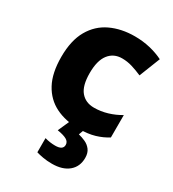

<svg xmlns="http://www.w3.org/2000/svg" viewBox="-192 -665 911 1010"><g transform="rotate(30 263.5 -159.5)"><path d="M314 10Q233 10 172.5 -20Q112 -50 78.5 -112Q45 -174 45 -272Q45 -372 81.5 -435.5Q118 -499 182 -529Q246 -559 327 -559Q376 -559 420 -548.5Q464 -538 500 -520L450 -393Q418 -407 388 -416Q358 -425 327 -425Q276 -425 246.5 -387Q217 -349 217 -273Q217 -196 246.5 -161Q276 -126 327 -126Q368 -126 408 -138Q448 -150 483 -171V-35Q450 -14 409.5 -2Q369 10 314 10ZM420 126Q420 179 383.5 209.5Q347 240 283 240Q253 240 228 235.5Q203 231 187 226V140Q219 149 250 149Q297 149 297 118Q297 99 278.5 88.5Q260 78 222 72L254 0H342L329 35Q350 40 371 49.5Q392 59 406 77.5Q420 96 420 126Z"/></g></svg>

Font: Noto Sans Meetei Mayek ExtraBold
Style: Regular
Weight: 800
Designer: Monotype Design Team and Neelakash Kshetrimayum
Foundry: Monotype Imaging Inc.
Version: Version 2.002; ttfautohint (v1.8.4.7-5d5b)